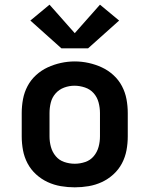

<svg xmlns="http://www.w3.org/2000/svg" viewBox="-20 -794 640 822"><path d="M300 8Q270 8 240.5 3Q211 -2 184 -14.5Q157 -27 134.5 -47.5Q112 -68 98 -94.5Q84 -121 78.5 -150.5Q73 -180 73 -210V-310Q73 -340 78.5 -369.5Q84 -399 98 -425.5Q112 -452 134.5 -472.5Q157 -493 184 -505.5Q211 -518 240.5 -524.5Q270 -531 300 -531Q330 -531 359.5 -524.5Q389 -518 416 -505.5Q443 -493 465.5 -472.5Q488 -452 502 -425.5Q516 -399 521.5 -369.5Q527 -340 527 -310V-210Q527 -180 521.5 -150.5Q516 -121 502 -94.5Q488 -68 465.5 -47.5Q443 -27 416 -14.5Q389 -2 359.5 3Q330 8 300 8ZM300 -93Q323 -93 345 -100.5Q367 -108 381.5 -125.5Q396 -143 402 -165Q408 -187 408 -210V-310Q408 -333 402 -355.5Q396 -378 381 -395Q366 -412 343.5 -419.5Q321 -427 299 -427Q276 -427 254.5 -419Q233 -411 218 -394Q203 -377 197.5 -355Q192 -333 192 -310V-210Q192 -187 198 -165Q204 -143 218.5 -125.5Q233 -108 255 -100.5Q277 -93 300 -93ZM243 -587 110 -706 192 -774 300 -652 408 -774 490 -706 357 -587Z"/></svg>

Font: Iosevka Custom Extended
Style: Bold
Weight: 700
Width: 7
Monospace: yes
Designer: Belleve Invis
Foundry: Belleve Invis
Version: Version 11.2.4; ttfautohint (v1.8.4)